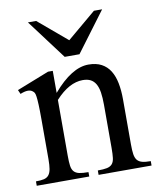

<svg xmlns="http://www.w3.org/2000/svg" viewBox="-78 -738 656 800"><g transform="rotate(-10 250.0 -338.5)"><path d="M274.4 0V-18.6Q299.3 -18.6 313.7 -21.7Q328.1 -24.9 335.7 -33.9Q343.3 -43 345.2 -59.1Q347.2 -75.2 347.2 -101.1V-283.7Q347.2 -314 343.8 -336.2Q340.3 -358.4 332 -372.6Q323.7 -386.7 310.5 -393.6Q297.4 -400.4 277.3 -400.4Q249 -400.4 220 -384.8Q190.9 -369.1 161.6 -336.9V-101.1Q161.6 -74.7 163.8 -58.6Q166 -42.5 173.8 -33.7Q181.6 -24.9 196 -21.7Q210.4 -18.6 234.9 -18.6V0H12.7V-18.6Q33.7 -18.6 46.9 -21.7Q60.1 -24.9 67.4 -34.2Q74.7 -43.5 77.4 -59.6Q80.1 -75.7 80.1 -101.1V-267.6Q80.1 -307.6 79.1 -330.6Q78.1 -353.5 76.4 -365.7Q74.7 -377.9 72 -382.3Q69.3 -386.7 65.4 -389.6Q49.3 -403.8 12.7 -388.7L4.9 -406.2L141.6 -460H161.6V-366.7Q241.2 -460 312 -460Q344.7 -460 367.2 -448Q389.6 -436 403.3 -414.1Q417 -392.1 423.1 -361.3Q429.2 -330.6 429.2 -293V-101.1Q429.2 -76.2 431.6 -60.1Q434.1 -43.9 441.4 -34.9Q448.7 -25.9 462.4 -22.2Q476.1 -18.6 498.5 -18.6V0ZM283.2 -508.8H220.7L94.7 -676.8H129.4L251.5 -573.7L374 -676.8H408.7Z"/></g></svg>

Font: Doulos SIL
Style: Regular
Weight: 400
Designer: Walt Agee, Victor Gaultney, Peter Martin, Debbi Hosken
Foundry: SIL International
Version: Version 4.110; 2011; Maintenance release